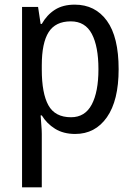

<svg xmlns="http://www.w3.org/2000/svg" viewBox="-20 -567 579 827"><path d="M404 -269Q404 -171 375 -116.5Q346 -62 286 -62Q217 -62 188.5 -113.5Q160 -165 160 -267V-286Q160 -382 189.5 -428.5Q219 -475 285 -475Q347 -475 375.5 -421Q404 -367 404 -269ZM160 -464H155L144 -537H75V240H160V10Q160 -7 158 -29Q156 -51 155 -70H160Q181 -35 217 -12.5Q253 10 304 10Q390 10 440.5 -62Q491 -134 491 -269Q491 -408 440.5 -477.5Q390 -547 302 -547Q251 -547 216.5 -525Q182 -503 160 -464Z"/></svg>

Font: Noto Sans UI SemiCondensed
Style: Regular
Weight: 400
Width: 4
Designer: Monotype Design Team
Foundry: Monotype Imaging Inc.
Version: 1.001